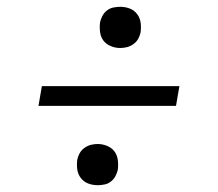

<svg xmlns="http://www.w3.org/2000/svg" viewBox="-20 -622 640 564"><path d="M333 -481Q319 -481 305.5 -486.5Q292 -492 284 -502.5Q276 -513 274 -527.5Q272 -542 274 -557Q276 -566 281 -575.5Q286 -585 294.5 -591.5Q303 -598 313.5 -600Q324 -602 333 -602Q348 -602 361 -597Q374 -592 382.5 -581Q391 -570 393 -556Q395 -542 393 -527Q391 -517 386 -508Q381 -499 372 -492.5Q363 -486 353 -483.5Q343 -481 333 -481ZM93 -311 103 -369H507L497 -311ZM267 -78Q252 -78 239 -83Q226 -88 217.5 -99Q209 -110 207 -124Q205 -138 207 -153Q209 -163 214 -172Q219 -181 228 -187.5Q237 -194 247 -196.5Q257 -199 267 -199Q281 -199 294.5 -193.5Q308 -188 316 -177.5Q324 -167 326 -152.5Q328 -138 326 -123Q324 -114 319 -104.5Q314 -95 305.5 -88.5Q297 -82 286.5 -80Q276 -78 267 -78Z"/></svg>

Font: Iosevka Curly Slab LtEx
Style: Italic
Weight: 300
Width: 7
Italic angle: -9°
Monospace: yes
Designer: Belleve Invis
Foundry: Belleve Invis
Version: Version 11.1.0; ttfautohint (v1.8.3)